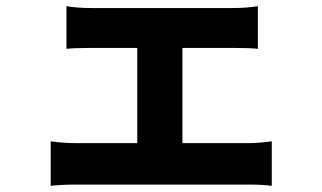

<svg xmlns="http://www.w3.org/2000/svg" viewBox="-20 -569 1040 621"><path d="M277 -543H734Q777 -543 814 -549V-411Q789 -414 734 -414H277Q218 -414 195 -411V-549Q230 -543 277 -543ZM424 -474H570V-30H424ZM229 -106H781Q817 -106 859 -112V32Q831 28 781 28H229Q180 28 144 32V-112Q182 -106 229 -106Z"/></svg>

Font: Merged Yaku Han JP ExtraBold
Style: Regular
Weight: 800
Designer: Ryoko NISHIZUKA 西塚涼子 (kana, bopomofo & ideographs); Paul D. Hunt (Latin, Greek & Cyrillic); Sandoll Communications 산돌커뮤니
Foundry: Adobe
Version: Version 2.004